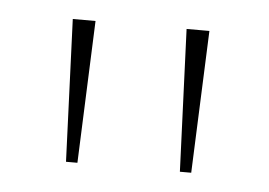

<svg xmlns="http://www.w3.org/2000/svg" viewBox="-30 -661 393 280"><g transform="rotate(5 166.5 -521.0)"><path d="M75 -416.7 66.7 -625H100L91.7 -416.7ZM241.7 -416.7 233.3 -625H266.7L258.3 -416.7Z"/></g></svg>

Font: Afacad Flux Thin
Style: Regular
Weight: 250
Designer: Kristian Moeller
Foundry: Dicotype
Version: Version 1.100